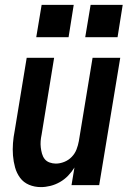

<svg xmlns="http://www.w3.org/2000/svg" viewBox="-20 -756 540 784"><path d="M147 8Q121 8 98.5 -1.5Q76 -11 62 -30Q48 -49 41.5 -72.5Q35 -96 33 -121Q31 -146 33 -171.5Q35 -197 40 -222L89 -520H201L150 -207Q147 -193 146 -180Q145 -167 146.5 -154Q148 -141 151.5 -128.5Q155 -116 162.5 -106.5Q170 -97 182.5 -92.5Q195 -88 208 -88Q225 -88 242.5 -95Q260 -102 273 -115.5Q286 -129 292.5 -146Q299 -163 302 -180L358 -520H471L385 0H272L284 -72Q273 -54 258 -38.5Q243 -23 224.5 -12.5Q206 -2 186 3Q166 8 147 8ZM460 -604H328L350 -736H481ZM260 -604H128L150 -736H281Z"/></svg>

Font: Iosevka SS04 Oblique
Style: Bold
Weight: 700
Italic angle: -9°
Monospace: yes
Designer: Belleve Invis
Foundry: Belleve Invis
Version: Version 19.0.0; ttfautohint (v1.8.4)